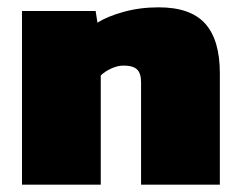

<svg xmlns="http://www.w3.org/2000/svg" viewBox="-20 -504 655 524"><path d="M40 0V-474H241L246 -442Q272 -459 317 -471.5Q362 -484 413 -484Q500 -484 540 -439.5Q580 -395 580 -304V0H365V-279Q365 -304 354 -314.5Q343 -325 317 -325Q301 -325 283.5 -317Q266 -309 255 -298V0Z"/></svg>

Font: Kanit ExtraBold
Style: Regular
Weight: 800
Designer: Katatrad Team
Foundry: CadsonDemak
Version: Version 2.000; ttfautohint (v1.8.3)